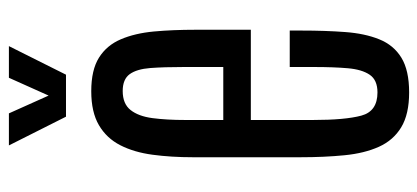

<svg xmlns="http://www.w3.org/2000/svg" viewBox="-286 -690 984 453"><g transform="rotate(-90 206.5 -464.0)"><path d="M214.4 8.8Q163.1 8.8 132.3 -9.8Q101.6 -28.3 86.2 -62.5Q70.8 -96.7 66.2 -143.8Q61.5 -190.9 61.5 -248V-501Q61.5 -552.7 67.4 -596.4Q73.2 -640.1 89.8 -672.6Q106.4 -705.1 137.2 -723.1Q168 -741.2 217.3 -741.2Q267.6 -741.2 296.6 -722.9Q325.7 -704.6 339.8 -671.4Q354 -638.2 358.2 -593.5Q362.3 -548.8 362.3 -495.6V-364.7H149.4V-218.3Q149.4 -142.1 159.7 -104Q169.9 -65.9 214.4 -65.9Q243.7 -65.9 256.1 -84.2Q268.6 -102.5 271.5 -136Q274.4 -169.4 274.4 -215.8V-272.9H360.4V-245.1Q360.4 -188.5 356.9 -142.1Q353.5 -95.7 339.8 -61.8Q326.2 -27.8 296.4 -9.5Q266.6 8.8 214.4 8.8ZM149.4 -429.7H274.4V-522.9Q274.4 -569.8 272 -601.8Q269.5 -633.8 257.6 -650.4Q245.6 -667 217.8 -667Q187.5 -667 172.9 -648.4Q158.2 -629.9 153.8 -596.7Q149.4 -563.5 149.4 -519ZM157.2 -800.8 89.4 -935.5H165L207 -841.8L249 -935.5H323.7L256.3 -800.8Z"/></g></svg>

Font: AntonioLight
Style: Regular
Weight: 300
Designer: Vernon Adams
Foundry: Vernon Adams
Version: Version 1.002